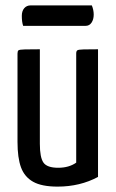

<svg xmlns="http://www.w3.org/2000/svg" viewBox="-20 -683 429 713"><path d="M45 0ZM194 10Q135 10 103 -8Q71 -26 58 -61.5Q45 -97 45 -156V-484Q45 -493 48.5 -496Q52 -499 72.5 -499.5Q93 -500 128 -500V-149Q128 -98 141.5 -79Q155 -60 196 -60Q236 -60 263 -79V-484Q263 -493 267 -496Q271 -499 290.5 -499.5Q310 -500 344 -500V-26Q277 10 194 10ZM61 -624Q61 -642 70 -652.5Q79 -663 94 -663H321Q328 -646 328 -629Q328 -611 320 -599Q312 -587 298 -587H66Q61 -601 61 -624Z"/></svg>

Font: Yanone Kaffeesatz
Style: Regular
Weight: 400
Designer: Yanone (Cyrillic: Daniel Pouzeot & Huerta Tipografica)
Foundry: Yanone
Version: Version 1.100;PS 001.100;hotconv 1.0.70;makeotf.lib2.5.58329